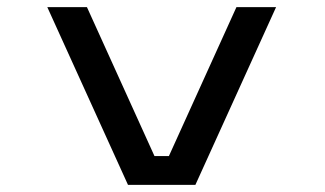

<svg xmlns="http://www.w3.org/2000/svg" viewBox="-20 -520 915 540"><path d="M340 0 113 -500H224.5L414.5 -81H455L645 -500H756.5L529.5 0Z"/></svg>

Font: Trispace SemiExpanded
Style: Regular
Weight: 400
Width: 6
Designer: Tyler Finck
Foundry: Etcetera Type Company
Version: Version 1.210; ttfautohint (v1.8.3)